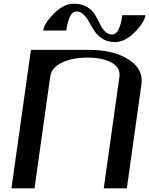

<svg xmlns="http://www.w3.org/2000/svg" viewBox="-20 -1020 808 1040"><path d="M147.5 -750H460Q593.8 -750 675.8 -698.2Q757.8 -646.5 746.1 -562.5L667 0H542L627 -604.5Q633.8 -653.3 584.5 -680.7Q535.2 -708 454.1 -708Q373 -708 315.9 -681.2Q258.8 -654.3 252 -604.5L167 0H42ZM393.6 -958Q353.5 -958 338.9 -854.5H213.9Q219.7 -894.5 272.9 -947.3Q326.2 -1000 378.9 -1000Q420.9 -1000 450.2 -982.9Q479.5 -965.8 494.1 -940.9Q508.8 -916 520.5 -891.6Q532.2 -867.2 548.3 -850.1Q564.5 -833 587.9 -833Q627.9 -833 642.6 -937.5H767.6Q761.7 -897.5 709 -844.7Q656.2 -792 603.5 -792Q564.5 -792 536.6 -809.1Q508.8 -826.2 492.7 -850.6Q476.6 -875 463.4 -899.4Q450.2 -923.8 433.1 -940.9Q416 -958 393.6 -958Z"/></svg>

Font: okolaks
Style: BoldItalic
Weight: 600
Width: 8
Italic angle: -8°
Version: Version 000.6.0